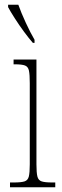

<svg xmlns="http://www.w3.org/2000/svg" viewBox="-20 -786 259 806"><path d="M22 0V-20H38Q69 -20 83 -24.5Q97 -29 101 -45Q105 -61 105 -96V-437Q105 -473 101.5 -489.5Q98 -506 85 -511Q72 -516 43 -516H37V-536H133V-96Q133 -61 137 -45Q141 -29 155 -24.5Q169 -20 199 -20H212V0ZM118 -606Q102 -624 81 -652.5Q60 -681 41.5 -710Q23 -739 14 -756V-766H57Q69 -732 88.5 -690Q108 -648 125 -619V-606Z"/></svg>

Font: Noto Serif Tamil ExtraCondensed Thin
Style: Regular
Weight: 100
Width: 2
Designer: Indian Type Foundry, Tom Grace, and the Monotype Design Team
Foundry: Monotype Imaging Inc.
Version: Version 2.004; ttfautohint (v1.8.4.7-5d5b)